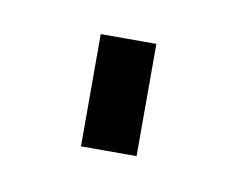

<svg xmlns="http://www.w3.org/2000/svg" viewBox="-31 -149 242 187"><g transform="rotate(10 89.5 -55.5)"><path d="M57 0V-111H112V0Z"/></g></svg>

Font: Tomorrow Light
Style: Regular
Weight: 300
Designer: Tony de Marco, Monica Rizzolli
Foundry: Just in Type
Version: Version 2.002